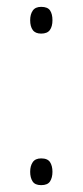

<svg xmlns="http://www.w3.org/2000/svg" viewBox="-20 -532 241 560"><path d="M68 -473Q68 -490 75.5 -501Q83 -512 100 -512Q119 -512 126 -501.5Q133 -491 133 -473Q133 -455 125.5 -444.5Q118 -434 100 -434Q83 -434 75.5 -444.5Q68 -455 68 -473ZM68 -31Q68 -48 75.5 -59Q83 -70 100 -70Q119 -70 126 -59Q133 -48 133 -31Q133 -14 126 -3Q119 8 100 8Q82 8 75 -3Q68 -14 68 -31Z"/></svg>

Font: Noto Sans Georgian SemiCondensed ExtraLight
Style: Regular
Weight: 200
Width: 4
Designer: Monotype Design Team, Akaki Razmadze
Foundry: Google LLC
Version: Version 2.005; ttfautohint (v1.8.4.7-5d5b)